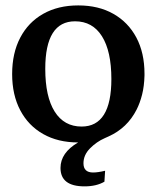

<svg xmlns="http://www.w3.org/2000/svg" viewBox="-20 -512 573 702"><path d="M265.6 8.8Q191.9 8.8 137.7 -22Q83.5 -52.7 54 -108.9Q24.4 -165 24.4 -241.2Q24.4 -317.9 54 -374.3Q83.5 -430.7 137.9 -461.4Q192.4 -492.2 266.1 -492.2Q340.3 -492.2 394.5 -461.4Q448.7 -430.7 478.5 -374.8Q508.3 -318.8 508.3 -242.2Q508.3 -240.2 508.3 -238.8Q508.3 -237.3 508.3 -236.8Q508.3 -236.3 508.3 -235.8Q507.3 -196.8 499.5 -166Q491.7 -135.3 479.5 -111.3Q445.3 -43.9 377 -13.2Q370.1 -9.8 362.8 -6.8Q333 6.3 309.1 30.5Q285.2 54.7 285.2 85Q285.2 118.7 320.3 118.7Q337.9 118.7 364.3 112.3L361.8 152.3Q332.5 169.4 289.1 169.4Q201.2 169.4 201.2 102.1Q201.2 46.4 265.6 8.8ZM278.3 -49.3Q387.2 -49.3 387.2 -223.1Q387.2 -324.7 352.8 -379.4Q318.4 -434.1 254.4 -434.1Q145.5 -434.1 145.5 -260.3Q145.5 -158.7 179.9 -104Q214.4 -49.3 278.3 -49.3Z"/></svg>

Font: Markazi Text SemiBold
Style: Regular
Weight: 600
Designer: Borna Izadpanah (Arabic designer), Fiona Ross (Arabic design director) and Florian Runge (Latin designer)
Foundry: Borna Izadpanah and Florian Runge
Version: Version 1.001; ttfautohint (v1.8.3)